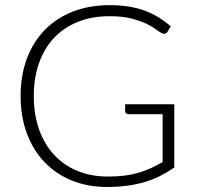

<svg xmlns="http://www.w3.org/2000/svg" viewBox="-20 -736 788 764"><path d="M409 -33.5Q445.5 -33.5 475.5 -37.2Q505.5 -41 531.2 -48.5Q557 -56 580.2 -66.8Q603.5 -77.5 627 -91V-281.5H491Q485.5 -281.5 481.8 -285Q478 -288.5 478 -293V-321H673.5V-69.5Q647 -51 618.5 -36.5Q590 -22 557.5 -12.2Q525 -2.5 487.5 2.8Q450 8 405.5 8Q329 8 265.8 -17.8Q202.5 -43.5 157.2 -90.8Q112 -138 87 -205Q62 -272 62 -354Q62 -436 87 -502.8Q112 -569.5 158 -616.8Q204 -664 269.8 -689.8Q335.5 -715.5 417 -715.5Q457.5 -715.5 491.8 -710Q526 -704.5 555.5 -693.8Q585 -683 610.5 -667.2Q636 -651.5 659.5 -631L646 -609Q641.5 -601.5 633.5 -601.5Q629 -601.5 625 -603.5Q617.5 -606.5 603.2 -617.5Q589 -628.5 564.8 -640.5Q540.5 -652.5 504 -662Q467.5 -671.5 415.5 -671.5Q346.5 -671.5 291 -649.5Q235.5 -627.5 196.2 -586.5Q157 -545.5 135.8 -486.5Q114.5 -427.5 114.5 -354Q114.5 -279 136 -219.5Q157.5 -160 196.2 -118.8Q235 -77.5 289.2 -55.5Q343.5 -33.5 409 -33.5Z"/></svg>

Font: Lato TR Light
Style: Regular
Weight: 300
Designer: Lukasz Dziedzic
Foundry: Lukasz Dziedzic
Version: Version 1.104 2013